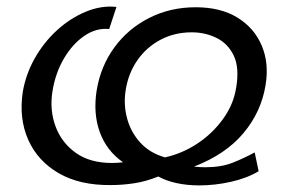

<svg xmlns="http://www.w3.org/2000/svg" viewBox="-20 -553 871 582"><path d="M764 -34Q729 -13 680.5 -2Q632 9 584 9Q547 9 515 2Q483 -5 460 -18Q423 -3 387 2.5Q351 8 316 8Q222 9 158 -28Q94 -65 65.5 -129.5Q37 -194 49 -274Q58 -328 85.5 -376.5Q113 -425 153 -461.5Q193 -498 240 -517.5Q287 -537 333 -532L311 -465Q272 -469 236 -444.5Q200 -420 174 -376Q148 -332 139 -276Q130 -219 148.5 -169.5Q167 -120 210 -89.5Q253 -59 319 -59Q327 -59 335.5 -59.5Q344 -60 353 -61Q303 -96 282.5 -152.5Q262 -209 273 -279Q285 -352 326.5 -409Q368 -466 432 -498.5Q496 -531 573 -531Q649 -531 700 -499.5Q751 -468 773.5 -414.5Q796 -361 785 -295Q772 -214 718 -149.5Q664 -85 568 -48Q577 -47 585.5 -46.5Q594 -46 602 -46Q650 -46 684.5 -59.5Q719 -73 752 -91ZM561 -455Q509 -455 466.5 -432.5Q424 -410 396.5 -370.5Q369 -331 361 -280Q354 -237 365 -195Q376 -153 405 -121Q434 -89 480 -76Q531 -87 577 -117Q623 -147 655.5 -191.5Q688 -236 696 -288Q706 -348 688.5 -384.5Q671 -421 636.5 -438Q602 -455 561 -455Z"/></svg>

Font: Raleway Medium
Style: Italic
Weight: 500
Italic angle: -12°
Designer: Matt McInerney, Pablo Impallari, Rodrigo Fuenzalida
Foundry: Matt McInerney, Pablo Impallari, Rodrigo Fuenzalida
Version: Version 4.026